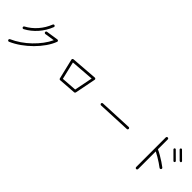

<svg xmlns="http://www.w3.org/2000/svg" viewBox="259 -2138 3482 3482"><g transform="rotate(45 2000.0 -397.0)"><path d="M189 23Q180 27 170.5 23.5Q161 20 156 10Q152 1 156 -9Q160 -19 169 -23Q258 -62 345 -121.5Q432 -181 508.5 -255Q585 -329 645.5 -409.5Q706 -490 743 -571L556 -542Q546 -541 537.5 -547Q529 -553 527 -563Q526 -574 532 -582.5Q538 -591 548 -592L779 -627Q793 -630 803 -618Q812 -606 807 -594Q774 -505 710.5 -414Q647 -323 563.5 -239.5Q480 -156 384 -88Q288 -20 189 23ZM214 -326Q205 -321 195 -324Q185 -327 180 -336Q176 -346 178.5 -356Q181 -366 190 -370Q304 -431 391.5 -531Q479 -631 529 -758Q533 -768 542.5 -772Q552 -776 562 -772Q572 -768 576 -758.5Q580 -749 576 -739Q523 -604 429.5 -497.5Q336 -391 214 -326Z M1337 -140Q1328 -139 1320.5 -145Q1313 -151 1311 -160L1218 -548Q1216 -561 1223 -569Q1230 -579 1241 -579L1749 -618Q1761 -618 1770 -609Q1778 -599 1775 -588L1696 -185Q1691 -166 1673 -164ZM1355 -192 1650 -213 1720 -565 1274 -531Z M2186 -341Q2176 -340 2168 -347.5Q2160 -355 2159 -365Q2159 -376 2166.5 -383.5Q2174 -391 2184 -391L2815 -419Q2826 -420 2833.5 -413Q2841 -406 2842 -395Q2842 -385 2835.5 -377Q2829 -369 2818 -369Z M3452 25Q3442 25 3434 17Q3426 9 3426 -1V-761Q3426 -772 3434 -779Q3442 -786 3452 -786Q3462 -786 3469.5 -779Q3477 -772 3477 -761V-508Q3523 -488 3577 -456.5Q3631 -425 3682 -391.5Q3733 -358 3768 -330Q3776 -323 3777.5 -313Q3779 -303 3772 -295Q3766 -287 3755.5 -285.5Q3745 -284 3737 -290Q3706 -315 3661 -344.5Q3616 -374 3568 -403Q3520 -432 3477 -453V-1Q3477 9 3469.5 17Q3462 25 3452 25ZM3907 -636 3760 -782Q3754 -788 3754 -797Q3754 -806 3760 -812Q3776 -826 3791 -812L3937 -667Q3951 -652 3937 -636Q3931 -630 3919 -633Q3907 -636 3907 -636ZM3825 -558 3679 -704Q3673 -710 3673 -718.5Q3673 -727 3679 -734Q3685 -740 3694 -740Q3703 -740 3709 -734L3856 -588Q3862 -582 3862 -573.5Q3862 -565 3856 -558Q3841 -544 3825 -558Z"/></g></svg>

Font: Zen Kurenaido
Style: Regular
Weight: 400
Designer: Yoshimichi Ohira
Foundry: Positype
Version: Version 1.001